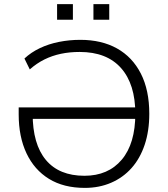

<svg xmlns="http://www.w3.org/2000/svg" viewBox="-20 -907 818 935"><path d="M393 8Q290 8 218.5 -36Q147 -80 109 -160.5Q71 -241 71 -350V-384H660V-328H118L139 -353Q139 -205 203.5 -128Q268 -51 391 -51Q507 -51 573 -129.5Q639 -208 639 -353Q639 -497 569.5 -575.5Q500 -654 368 -654Q319 -654 276.5 -645Q234 -636 196.5 -617.5Q159 -599 125 -569L99 -622Q131 -652 174 -672.5Q217 -693 267.5 -703Q318 -713 371 -713Q475 -713 550 -671Q625 -629 666 -548.5Q707 -468 707 -353Q707 -269 684.5 -202Q662 -135 620.5 -88.5Q579 -42 521 -17Q463 8 393 8ZM435 -811V-887H512V-811ZM258 -811V-887H335V-811Z"/></svg>

Font: Nunito Sans 10pt Light
Style: Regular
Weight: 300
Designer: Vernon Adams
Foundry: Vernon Adams
Version: Version 3.101;gftools[0.9.27]